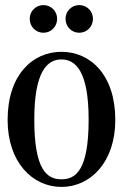

<svg xmlns="http://www.w3.org/2000/svg" viewBox="-20 -720 484 756"><path d="M222 16C336 16 434 -81 434 -248C434 -425 336 -516 222 -516C108 -516 10 -425 10 -248C10 -81 108 16 222 16ZM97 -646C97 -615 121 -591 151 -591C181 -591 205 -615 205 -646C205 -676 181 -700 151 -700C121 -700 97 -676 97 -646ZM115 -249C115 -439 166 -486 222 -486C278 -486 329 -439 329 -249C329 -49 278 -14 222 -14C166 -14 115 -49 115 -249ZM238 -646C238 -615 262 -591 292 -591C322 -591 346 -615 346 -646C346 -676 322 -700 292 -700C262 -700 238 -676 238 -646Z"/></svg>

Font: RL Madena
Style: Regular
Weight: 400
Designer: I Kadek Wantara Putra
Foundry: Roughlines ID
Version: Version 1.000;Glyphs 3.1.2 (3151)